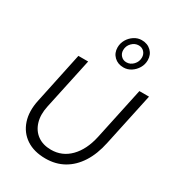

<svg xmlns="http://www.w3.org/2000/svg" viewBox="-233 -1145 1186 1295"><g transform="rotate(30 359.5 -497.5)"><path d="M322 11Q232 11 172 -29Q112 -69 88.5 -140Q65 -211 85 -303L169 -700H245L159 -299Q144 -229 160.5 -174.5Q177 -120 219.5 -89.5Q262 -59 325 -59Q411 -59 472 -121Q533 -183 557 -293L644 -700H719L631 -289Q611 -193 568 -126Q525 -59 463 -24Q401 11 322 11ZM470 -784Q426 -784 397.5 -811.5Q369 -839 369 -882Q369 -915 385.5 -943Q402 -971 429 -988.5Q456 -1006 487 -1006Q532 -1006 560.5 -978.5Q589 -951 589 -908Q589 -875 572.5 -847Q556 -819 529 -801.5Q502 -784 470 -784ZM470 -824Q501 -824 523.5 -848Q546 -872 546 -904Q546 -930 529.5 -947.5Q513 -965 487 -965Q457 -965 434 -941.5Q411 -918 411 -885Q411 -859 428 -841.5Q445 -824 470 -824Z"/></g></svg>

Font: Red Hat Text
Style: Italic
Weight: 400
Italic angle: -12°
Designer: Pentagram, MCKL
Foundry: Pentagram, MCKL
Version: Version 1.023